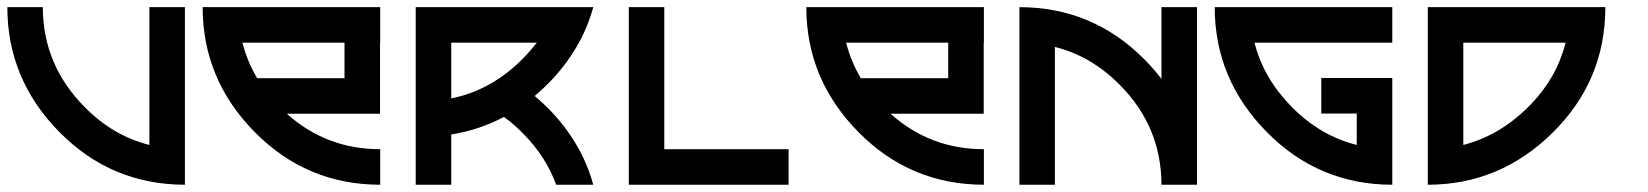

<svg xmlns="http://www.w3.org/2000/svg" viewBox="-69 -508 4532 528"><path d="M439.5 0Q237.3 0 94.2 -145Q-48.8 -290 -48.8 -488.3H48.8Q48.8 -329.6 163.6 -213.9Q241.7 -134.3 341.8 -109.4V-488.3H439.5Z M976.1 -195.3V-390.6H976.6V-488.3H488.3Q488.3 -290 631.3 -145Q774.4 0 976.6 0V-97.7Q828.6 -97.7 719.7 -195.3ZM878.4 -390.6V-293H638.2Q610.8 -338.9 597.7 -390.6Z M1171.9 -390.6V-237.3Q1285.2 -260.3 1372.1 -350.1Q1391.1 -369.6 1407.2 -390.6ZM1401.4 -244.1Q1422.4 -226.6 1442.4 -206.1Q1531.2 -114.3 1562.5 0H1460.4Q1433.1 -75.7 1372.1 -138.2Q1345.7 -165.5 1316.9 -186.5Q1249 -150.4 1171.9 -138.2V0H1074.2V-488.3H1562.5Q1531.2 -374 1442.4 -282.2Q1422.4 -261.7 1401.4 -244.1Z M1660.2 -488.3H1757.8V-97.7H2099.6V0H1660.2Z M2636.2 -195.3V-390.6H2636.7V-488.3H2148.4Q2148.4 -290 2291.5 -145Q2434.6 0 2636.7 0V-97.7Q2488.8 -97.7 2379.9 -195.3ZM2538.6 -390.6V-293H2298.3Q2271 -338.9 2257.8 -390.6Z M2832 -378.9V0H2734.4V-488.3Q2936.5 -488.3 3079.6 -343.3Q3104.5 -317.9 3125 -291V-488.3H3222.7V0H3125Q3125 -158.7 3010.7 -274.4Q2932.1 -354 2832 -378.9Z M3662.1 -109.4Q3562 -134.3 3483.4 -213.9Q3405.8 -292.5 3380.9 -390.6H3759.8V-488.3H3271.5Q3271.5 -290 3414.6 -145Q3557.6 0 3759.8 0V-293.5H3564.5V-195.8H3662.1Z M3857.4 -488.3H4345.7Q4345.7 -286.1 4200.7 -143.1Q4055.7 0 3857.4 0ZM3955.1 -390.6V-109.4Q4053.7 -134.8 4132.3 -212.4Q4211.4 -290.5 4236.3 -390.6Z"/></svg>

Font: Arounder
Style: Regular
Weight: 400
Designer: Maxim Raikov
Foundry: Maxim Raikov
Version: Version 1.00 March 23, 2021, initial release